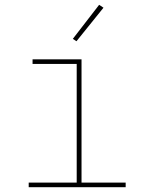

<svg xmlns="http://www.w3.org/2000/svg" viewBox="-20 -776 640 796"><path d="M99 0V-19H298V-511H115V-530H318V-19H501V0ZM297 -605 282 -615 391 -756 409 -744Z"/></svg>

Font: Iosevka Curly Thin Extended
Style: Regular
Weight: 100
Width: 7
Monospace: yes
Designer: Belleve Invis
Foundry: Belleve Invis
Version: Version 11.1.0; ttfautohint (v1.8.3)